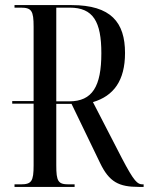

<svg xmlns="http://www.w3.org/2000/svg" viewBox="-20 -734 584 754"><path d="M37 0H273V-10H250C208 -10 201 -22 201 -85V-326H261L373 -94C409 -19 447 0 525 0H544V-10H540C520 -10 507 -20 458 -114L345 -333C426 -357 471 -417 471 -526C471 -646 416 -714 261 -714H37V-704H61C104 -704 112 -692 112 -629V-337H28V-327H112V-85C112 -22 104 -10 61 -10H37ZM252 -336H201V-704H254C346 -704 378 -649 378 -525C378 -395 343 -336 252 -336Z"/></svg>

Font: Noto Serif Display ExtraCondensed
Style: Regular
Weight: 400
Width: 2
Designer: Monotype Design Team
Foundry: Monotype Imaging Inc.
Version: Version 2.009